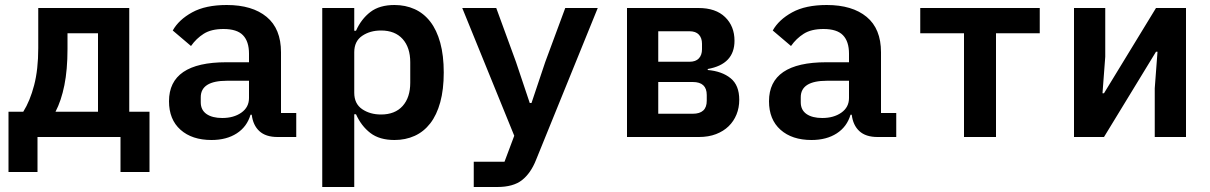

<svg xmlns="http://www.w3.org/2000/svg" viewBox="-20 -548 4840 768"><path d="M14 -101H73Q100 -144 116.5 -207Q133 -270 133 -356V-516H497V-101H578V140H462V0H130V140H14ZM372 -101V-415H250V-352Q250 -269 237.5 -207Q225 -145 202 -101Z M1090 0Q1043 0 1017.5 -23.5Q992 -47 987 -89H982Q968 -41 927 -14.5Q886 12 826 12Q748 12 702 -29Q656 -70 656 -143Q656 -299 885 -299H976V-333Q976 -382 952 -407Q928 -432 874 -432Q825 -432 795 -413Q765 -394 744 -364L671 -426Q695 -469 748.5 -498.5Q802 -528 887 -528Q989 -528 1046.5 -480.5Q1104 -433 1104 -339V-96H1165V0ZM869 -76Q915 -76 945.5 -97.5Q976 -119 976 -156V-225H888Q783 -225 783 -159V-139Q783 -108 806 -92Q829 -76 869 -76Z M1269 -516H1397V-425H1404Q1425 -472 1461.5 -500Q1498 -528 1558 -528Q1602 -528 1638.5 -511.5Q1675 -495 1701 -461.5Q1727 -428 1741 -377Q1755 -326 1755 -258Q1755 -190 1741 -139Q1727 -88 1701 -54.5Q1675 -21 1638.5 -4.5Q1602 12 1558 12Q1498 12 1461.5 -16Q1425 -44 1404 -91H1397V200H1269ZM1504 -90Q1560 -90 1590.5 -124Q1621 -158 1621 -217V-299Q1621 -358 1590.5 -392Q1560 -426 1504 -426Q1460 -426 1428.5 -404.5Q1397 -383 1397 -339V-177Q1397 -133 1428.5 -111.5Q1460 -90 1504 -90Z M2241 -516H2371L2124 92Q2103 145 2068 172.5Q2033 200 1969 200H1875V99H1998L2037 -5L1829 -516H1965L2044 -300L2099 -136H2106L2161 -300Z M2488 -516H2774Q2843 -516 2880.5 -479.5Q2918 -443 2918 -385Q2918 -291 2811 -272V-268Q2868 -263 2902.5 -235Q2937 -207 2937 -149Q2937 -117 2926 -90Q2915 -63 2894.5 -43Q2874 -23 2844 -11.5Q2814 0 2776 0H2488ZM2751 -93Q2807 -93 2807 -145V-168Q2807 -220 2751 -220H2613V-93ZM2738 -301Q2763 -301 2775.5 -314.5Q2788 -328 2788 -351V-373Q2788 -396 2775.5 -409.5Q2763 -423 2738 -423H2613V-301Z M3490 0Q3443 0 3417.5 -23.5Q3392 -47 3387 -89H3382Q3368 -41 3327 -14.5Q3286 12 3226 12Q3148 12 3102 -29Q3056 -70 3056 -143Q3056 -299 3285 -299H3376V-333Q3376 -382 3352 -407Q3328 -432 3274 -432Q3225 -432 3195 -413Q3165 -394 3144 -364L3071 -426Q3095 -469 3148.5 -498.5Q3202 -528 3287 -528Q3389 -528 3446.5 -480.5Q3504 -433 3504 -339V-96H3565V0ZM3269 -76Q3315 -76 3345.5 -97.5Q3376 -119 3376 -156V-225H3288Q3183 -225 3183 -159V-139Q3183 -108 3206 -92Q3229 -76 3269 -76Z M3836 -415H3661V-516H4139V-415H3964V0H3836Z M4276 -516H4401V-321L4390 -175H4396L4604 -516H4724V0H4599V-195L4610 -341H4604L4396 0H4276Z"/></svg>

Font: IBM Plex Mono SemiBold
Style: Regular
Weight: 600
Monospace: yes
Designer: Mike Abbink, Paul van der Laan, Pieter van Rosmalen
Foundry: Bold Monday
Version: Version 2.3